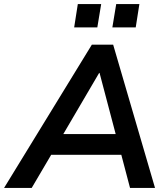

<svg xmlns="http://www.w3.org/2000/svg" viewBox="-58 -925 822 945"><path d="M-38 0 394 -705H499L705 0H582L532 -190L572 -163H158L208 -187L98 0ZM430 -566 240 -242 218 -265H545L518 -240L432 -566ZM495 -790 514 -905H628L610 -790ZM307 -790 325 -905H440L421 -790Z"/></svg>

Font: Nunito Sans 12pt
Style: Bold Italic
Weight: 700
Italic angle: -9°
Designer: Vernon Adams
Foundry: Vernon Adams
Version: Version 3.101;gftools[0.9.27]